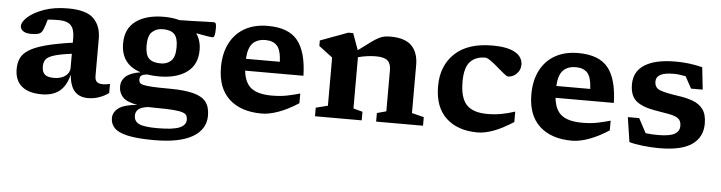

<svg xmlns="http://www.w3.org/2000/svg" viewBox="-47 -739 4433 1181"><g transform="rotate(5 2170.0 -149.0)"><path d="M502 10.5Q449 10.5 419.5 -21Q390 -52.5 383.5 -123Q365.5 -53 324.5 -20.5Q283.5 12 215 12Q134.5 12 91.8 -24Q49 -60 49 -130.5Q49 -166.5 61.8 -195.5Q74.5 -224.5 109.2 -247.2Q144 -270 209 -288Q274 -306 379 -321V-350.5Q379 -403 356.5 -427.5Q334 -452 278 -452Q258 -452 242 -451Q226 -450 213 -448.5Q204 -415.5 192.5 -387Q184 -365 167 -358.8Q150 -352.5 120 -352.5Q85.5 -352.5 68.8 -364.8Q52 -377 52 -395.5Q52 -421.5 86.8 -452.5Q121.5 -483.5 184.5 -506Q247.5 -528.5 332 -528.5Q445 -528.5 490.5 -483.2Q536 -438 536 -358.5V-130Q536 -103.5 548.2 -93Q560.5 -82.5 584.5 -82.5Q601.5 -82.5 629 -88V-32Q601.5 -12 568.5 -0.8Q535.5 10.5 502 10.5ZM208 -160Q208 -126 225 -110.5Q242 -95 282.5 -95Q324.5 -95 351.8 -114.8Q379 -134.5 379 -165V-252.5Q304.5 -243 268 -231Q231.5 -219 219.8 -202Q208 -185 208 -160Z M924.5 -160.5Q886.5 -160.5 853.5 -166Q827.5 -164 817 -156.2Q806.5 -148.5 806.5 -132Q806.5 -120.5 811.2 -112.8Q816 -105 833.8 -100.2Q851.5 -95.5 890.5 -93.2Q929.5 -91 998.5 -91Q1090 -90.5 1144.5 -76.2Q1199 -62 1222.8 -30.5Q1246.5 1 1246.5 53.5Q1246.5 138 1167 185.2Q1087.5 232.5 928.5 232.5Q825 232.5 766 219.2Q707 206 683 180.8Q659 155.5 659 120.5Q659 84 692 58.5Q725 33 806.5 25.5Q740.5 13.5 716.2 -13.5Q692 -40.5 692 -78.5Q692 -115 719.2 -140.2Q746.5 -165.5 810 -176Q687.5 -215 687.5 -344Q687.5 -435 751.2 -481.8Q815 -528.5 924.5 -528.5Q977.5 -528.5 1020.5 -516.5Q1061 -517 1102.8 -518.2Q1144.5 -519.5 1178.5 -520.8Q1212.5 -522 1229 -522Q1241 -522 1244.5 -515Q1248 -508 1248 -487Q1248 -455 1244.2 -442Q1240.5 -429 1233 -429Q1223.5 -429 1201.2 -432.5Q1179 -436 1130 -445Q1160 -402.5 1160 -344Q1160 -253 1096.8 -206.8Q1033.5 -160.5 924.5 -160.5ZM928.5 -241Q967.5 -241 992.5 -264.8Q1017.5 -288.5 1017.5 -349.5Q1017.5 -406 995.2 -429Q973 -452 924 -452Q884 -452 858.2 -428.2Q832.5 -404.5 832.5 -343.5Q832.5 -287 855.2 -264Q878 -241 928.5 -241ZM798.5 92Q798.5 127.5 829.2 142.5Q860 157.5 942.5 157.5Q1039.5 157.5 1079.2 140.5Q1119 123.5 1119 90Q1119 75.5 1113.5 64.8Q1108 54 1089 47.2Q1070 40.5 1030.2 37.2Q990.5 34 922.5 34Q897 34 874.5 33Q831.5 38.5 815 53.5Q798.5 68.5 798.5 92Z M1566 -528.5Q1694 -528.5 1750.2 -458.8Q1806.5 -389 1810 -242H1450Q1458.5 -165.5 1500.8 -134.5Q1543 -103.5 1627 -103.5Q1678.5 -103.5 1720.5 -112Q1762.5 -120.5 1800 -131.5V-71.5Q1734 -29 1676.8 -8.5Q1619.5 12 1573.5 12Q1445 12 1372.5 -55Q1300 -122 1300 -250.5Q1300 -335.5 1331.8 -398Q1363.5 -460.5 1423 -494.5Q1482.5 -528.5 1566 -528.5ZM1559 -440.5Q1508.5 -440.5 1480.5 -412.2Q1452.5 -384 1448.5 -315H1658Q1654.5 -388.5 1629.5 -414.5Q1604.5 -440.5 1559 -440.5Z M2280 -53 2337 -68.5V-322.5Q2337 -363 2316.2 -381.5Q2295.5 -400 2243 -400Q2217 -400 2188.8 -396Q2160.5 -392 2134 -385V-68.5L2191 -53V0H1902.5V-53L1976 -71.5V-369Q1968 -375.5 1946.8 -391.2Q1925.5 -407 1891.5 -433V-467L2061.5 -530H2092L2129 -427.5Q2176 -463.5 2204.8 -484Q2233.5 -504.5 2252.5 -514Q2271.5 -523.5 2287.5 -526Q2303.5 -528.5 2324.5 -528.5Q2412 -528.5 2453.5 -487Q2495 -445.5 2495 -367.5V-71.5L2569.5 -53V0H2280Z M2951 -528.5Q3023 -528.5 3064.2 -514Q3105.5 -499.5 3122.8 -476.5Q3140 -453.5 3140 -427.5Q3140 -392.5 3116.2 -369.8Q3092.5 -347 3064 -347Q3056.5 -347 3037.2 -362.5Q3018 -378 2994.2 -398.8Q2970.5 -419.5 2948.8 -435Q2927 -450.5 2914.5 -450.5Q2854.5 -450.5 2821.2 -414Q2788 -377.5 2788 -291.5Q2788 -192 2828 -149.2Q2868 -106.5 2957 -106.5Q3001 -106.5 3042.5 -114Q3084 -121.5 3127 -136V-71.5Q3058.5 -27.5 3004.8 -7.8Q2951 12 2907.5 12Q2783.5 12 2712 -55Q2640.5 -122 2640.5 -250.5Q2640.5 -377.5 2720.8 -453Q2801 -528.5 2951 -528.5Z M3482.5 -528.5Q3610.5 -528.5 3666.8 -458.8Q3723 -389 3726.5 -242H3366.5Q3375 -165.5 3417.2 -134.5Q3459.5 -103.5 3543.5 -103.5Q3595 -103.5 3637 -112Q3679 -120.5 3716.5 -131.5V-71.5Q3650.5 -29 3593.2 -8.5Q3536 12 3490 12Q3361.5 12 3289 -55Q3216.5 -122 3216.5 -250.5Q3216.5 -335.5 3248.2 -398Q3280 -460.5 3339.5 -494.5Q3399 -528.5 3482.5 -528.5ZM3475.5 -440.5Q3425 -440.5 3397 -412.2Q3369 -384 3365 -315H3574.5Q3571 -388.5 3546 -414.5Q3521 -440.5 3475.5 -440.5Z M4083.5 -528.5Q4169.5 -528.5 4249 -508L4264 -371H4192L4152 -444Q4110 -452.5 4078.5 -452.5Q4022.5 -452.5 3996.2 -438.2Q3970 -424 3970 -395.5Q3970 -356 4005.5 -343.2Q4041 -330.5 4117 -319.5Q4168 -312.5 4208.2 -297.8Q4248.5 -283 4271.8 -251.5Q4295 -220 4295 -163Q4295 -80.5 4230.8 -34.8Q4166.5 11 4028.5 11Q3979 11 3927.5 5.2Q3876 -0.5 3843 -10.5L3820 -162.5H3890L3937.5 -73.5Q3956.5 -71 3976.5 -70Q3996.5 -69 4014.5 -69Q4085.5 -69 4116 -86Q4146.5 -103 4146.5 -137Q4146.5 -170 4125 -184Q4103.5 -198 4065 -204.2Q4026.5 -210.5 3976.5 -219.5Q3901 -233 3864.2 -265Q3827.5 -297 3827.5 -365.5Q3827.5 -446 3893.5 -487.2Q3959.5 -528.5 4083.5 -528.5Z"/></g></svg>

Font: Newsreader 6pt SemiBold
Style: Regular
Weight: 600
Designer: Hugues Gentile
Foundry: Production Type
Version: Version 1.003; ttfautohint (v1.8.3)